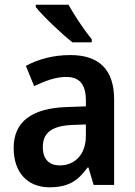

<svg xmlns="http://www.w3.org/2000/svg" viewBox="-20 -786 574 816"><path d="M271 -766H132V-756C162 -718 244 -640 288 -606H370V-619C341 -654 295 -722 271 -766ZM279 -552C206 -552 141 -534 90 -506L125 -420C171 -442 217 -459 261 -459C315 -459 345 -431 345 -359V-334L263 -331C114 -326 38 -268 38 -157C38 -53 97 10 190 10C270 10 311 -17 352 -74H356L378 0H465V-364C465 -489 402 -552 279 -552ZM288 -255 345 -257V-209C345 -128 297 -83 234 -83C190 -83 162 -108 162 -161C162 -219 196 -251 288 -255Z"/></svg>

Font: Noto Sans Thai Looped SemiCondensed SemiBold
Style: Regular
Weight: 600
Width: 4
Designer: Sasikarn Vongin, Ben Mitchell
Foundry: The Fontpad Ltd
Version: Version 1.001